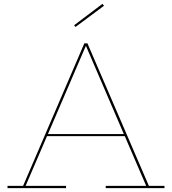

<svg xmlns="http://www.w3.org/2000/svg" viewBox="-20 -977 893 997"><path d="M834 -12V0H529V-12H739L628 -270H224L113 -12H323V0H19V-12H100L418 -752H434L753 -12ZM623 -281 427 -737H425L229 -281ZM520 -947 372 -837 365 -846 512 -957Z"/></svg>

Font: Hepta Slab Thin
Style: Regular
Weight: 250
Designer: Michael LaGattuta
Foundry: Michael LaGattuta
Version: Version 1.100; ttfautohint (v1.8) -l 8 -r 50 -G 200 -x 14 -D